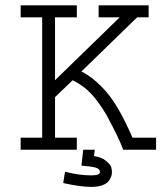

<svg xmlns="http://www.w3.org/2000/svg" viewBox="-20 -570 626 731"><path d="M58.6 -549.8H272.5V-503.9H189.5V-264.6L435.5 -503.9H355.5V-549.8H545.9V-503.9H502L290 -297.9Q338.9 -273.4 385.7 -219.2Q432.6 -165 484.4 -45.9H574.2V0H449.2Q432.6 -44.9 385.7 -131.8Q355.5 -182.6 326.7 -213.4Q297.9 -244.1 256.8 -264.6L189.5 -200.2V-45.9H272.5V0H58.6V-45.9H140.6V-503.9H58.6ZM340.8 0 337.9 24.4Q367.2 28.3 384.3 43Q401.4 57.6 403.8 67.4Q406.2 77.1 406.2 85Q406.2 91.8 404.3 99.1Q402.3 106.4 395.5 117.2Q388.7 127.9 371.1 134.8Q353.5 141.6 328.1 141.6Q287.1 141.6 220.7 127L227.5 84Q282.2 97.7 327.1 97.7Q360.4 97.7 360.4 85Q360.4 72.3 343.3 67.9Q326.2 63.5 290 60.5L296.9 0Z"/></svg>

Font: Thabit
Style: Regular
Weight: 500
Designer: Regenerated by Nadim Shaikli
Foundry: MAK Alagha
Version: 0.01